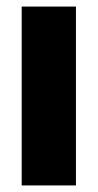

<svg xmlns="http://www.w3.org/2000/svg" viewBox="-20 -564 297 584"><path d="M46 0V-544H211V0Z"/></svg>

Font: Georama ExtraCondensed Thin
Style: Bold
Weight: 700
Version: Version 1.001